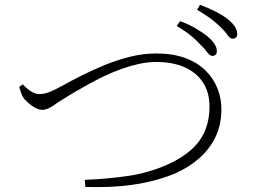

<svg xmlns="http://www.w3.org/2000/svg" viewBox="-20 -806 1040 790"><path d="M804 -623Q788 -641 764 -660.5Q740 -680 707 -699L721 -719Q759 -705 785.5 -689Q812 -673 831 -659Q871 -625 872 -599Q873 -588 868.5 -582.5Q864 -577 856 -576Q844 -575 833 -590.5Q822 -606 804 -623ZM887 -695Q868 -714 846 -730Q824 -746 791 -766L803 -786Q841 -772 869 -757.5Q897 -743 915 -729Q935 -713 945 -698.5Q955 -684 956 -669Q957 -659 952 -653Q947 -647 937 -647Q927 -646 916.5 -661.5Q906 -677 887 -695ZM74 -459Q92 -439 109.5 -429Q127 -419 141 -419Q152 -419 163 -421Q174 -423 192 -431Q210 -439 240 -455Q272 -473 315.5 -495Q359 -517 410 -538Q461 -559 515 -572.5Q569 -586 623 -586Q691 -586 741.5 -567.5Q792 -549 825 -516.5Q858 -484 874.5 -443Q891 -402 891 -357Q891 -293 867 -243Q843 -193 800.5 -155.5Q758 -118 702 -93Q672 -80 632.5 -68.5Q593 -57 546 -49Q499 -41 445 -38Q391 -35 331 -37L329 -66Q427 -70 509.5 -82.5Q592 -95 667 -128Q759 -169 800.5 -227Q842 -285 842 -367Q842 -426 815 -467Q788 -508 739 -529.5Q690 -551 623 -551Q588 -551 551.5 -543Q515 -535 479 -522Q443 -509 409.5 -493Q376 -477 346.5 -460.5Q317 -444 292 -430Q231 -394 203 -374Q175 -354 155 -354Q142 -354 127 -361.5Q112 -369 99.5 -380Q87 -391 79 -400Q72 -410 67.5 -422Q63 -434 59 -448Z"/></svg>

Font: Noto Serif HK
Style: Regular
Weight: 200
Designer: Ryoko NISHIZUKA 西塚涼子 (kana & ideographs); Frank Grießhammer (Latin, Greek & Cyrillic); Wenlong ZHANG 张文龙 (bopomofo); San
Foundry: Adobe
Version: Version 2.001;hotconv 1.1.0;makeotfexe 2.6.0